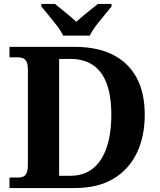

<svg xmlns="http://www.w3.org/2000/svg" viewBox="-20 -951 807 971"><path d="M28 0V-53H70Q84.6 -53 96.3 -57.5Q108 -62 114.5 -76Q121 -90 121 -118V-600Q121 -626.9 113.8 -639.9Q106.7 -652.9 95.2 -657Q83.7 -661 70 -661H28V-714H358.3Q469.4 -714 548.2 -675.5Q627 -637 669.5 -560.5Q712 -484 712 -370Q712 -261 672 -177.5Q632 -94 553.5 -47Q475 0 357.6 0ZM335 -62Q404 -62 450 -99Q496 -136 519.5 -205.5Q543 -275 543 -370.5Q543 -466 519.5 -528.5Q496 -591 450 -622Q404 -653 336 -653H279V-62ZM299 -771Q289 -794 268.5 -820.5Q248 -847 226.5 -873Q205 -899 189 -918V-931H258Q272 -920 291.5 -904Q311 -888 331 -871.5Q351 -855 366 -841Q381 -855 401 -871.5Q421 -888 441 -904Q461 -920 475 -931H544V-918Q529 -899 507 -873Q485 -847 465 -820.5Q445 -794 434 -771Z"/></svg>

Font: Noto Serif Tamil
Style: Regular
Weight: 400
Designer: Indian Type Foundry, Tom Grace, and the Monotype Design Team
Foundry: Monotype Imaging Inc.
Version: Version 2.003